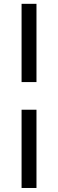

<svg xmlns="http://www.w3.org/2000/svg" viewBox="-20 -788 296 979"><path d="M166 -369.5H90V-768.5H166ZM166 170.5H90V-228.5H166Z"/></svg>

Font: Verano Sans Medium
Style: Regular
Weight: 500
Designer: Lukasz Dziedzic with Adam Twardoch and Botio Nikoltchev
Foundry: tyPoland Lukasz Dziedzic
Version: Version 3.001;December 28, 2019;FontCreator 12.0.0.2547 64-b